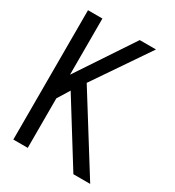

<svg xmlns="http://www.w3.org/2000/svg" viewBox="-170 -800 819 900"><g transform="rotate(30 239.0 -350.0)"><path d="M119 -396V-700H41V0H119V-268L159 -333L366 0H457L206 -402L409 -700H321Z"/></g></svg>

Font: Advent Pro Medium
Style: Regular
Weight: 500
Designer: VivaRado, Andreas Kalpakidis
Foundry: VivaRado, Andreas Kalpakidis
Version: Version 3.000